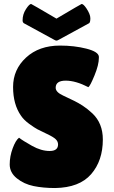

<svg xmlns="http://www.w3.org/2000/svg" viewBox="-20 -939 576 969"><path d="M76 -244Q95 -229 141.5 -203Q188 -177 230.5 -177Q273 -177 273 -210Q273 -225 261 -236.5Q249 -248 217 -263Q185 -278 169 -286.5Q153 -295 126.5 -314.5Q100 -334 86 -355Q46 -412 46 -500Q46 -588 111.5 -648.5Q177 -709 283 -709Q355 -709 416 -693.5Q477 -678 479 -653Q479 -650 479 -647Q479 -612 457 -558.5Q435 -505 426 -499Q362 -532 311.5 -532Q261 -532 261 -496Q261 -474 298 -457Q306 -453 321 -446Q336 -439 355.5 -429.5Q375 -420 397.5 -405.5Q420 -391 446 -367Q499 -317 499 -235Q499 -128 440 -60Q381 8 258 10Q198 10 149.5 0Q101 -10 65 -39Q29 -68 29 -109Q29 -150 44 -190.5Q59 -231 76 -244ZM392 -919Q401 -919 416 -897Q436 -867 436 -847Q436 -827 430 -822L276 -738Q269 -734 265 -734Q261 -734 254 -738L100 -822Q94 -827 94 -836Q94 -867 111 -893Q128 -919 137 -919Q139 -919 265 -845Q390 -919 392 -919Z"/></svg>

Font: Lilita One
Style: Regular
Weight: 400
Designer: Juan Montoreano
Foundry: Juan Montoreano
Version: Version 1.002